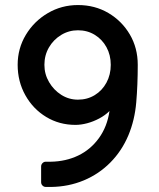

<svg xmlns="http://www.w3.org/2000/svg" viewBox="-20 -741 631 761"><path d="M162 0Q154 0 148.5 -5.5Q143 -11 143 -19V-81Q143 -89 148.5 -94.5Q154 -100 161 -100H181Q241 -101 290 -124.5Q339 -148 372 -193.5Q405 -239 414 -301Q397 -284 373.5 -271.5Q350 -259 325.5 -252.5Q301 -246 279 -246Q215 -246 163 -277.5Q111 -309 80.5 -363.5Q50 -418 50 -484Q50 -549 82.5 -603Q115 -657 169.5 -689Q224 -721 289 -721Q356 -721 409.5 -689.5Q463 -658 494.5 -604.5Q526 -551 526 -484Q526 -405 520 -335Q514 -265 489 -205Q463 -143 417.5 -97Q372 -51 312 -26Q252 -1 183 0ZM289 -346Q326 -346 355.5 -364Q385 -382 402 -413.5Q419 -445 419 -484Q419 -523 402 -554Q385 -585 355.5 -603Q326 -621 289 -621Q253 -621 222.5 -602.5Q192 -584 174 -553Q156 -522 156 -484Q156 -447 174.5 -415.5Q193 -384 223 -365Q253 -346 289 -346Z"/></svg>

Font: Miriam Libre SemiBold
Style: Regular
Weight: 600
Version: Version 2.000